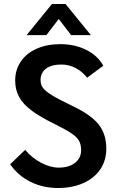

<svg xmlns="http://www.w3.org/2000/svg" viewBox="-20 -931 584 961"><path d="M31 -109 106 -181Q138 -142 184.5 -117Q231 -92 274 -92Q325 -92 355.5 -116Q386 -140 386 -179Q386 -207 376 -225.5Q366 -244 339 -262.5Q312 -281 256 -309Q182 -345 139 -377Q96 -409 76 -445Q56 -481 56 -528Q56 -582 84.5 -623.5Q113 -665 164 -687.5Q215 -710 282 -710Q355 -710 412.5 -681Q470 -652 497 -602L416 -542Q392 -573 358.5 -590.5Q325 -608 287 -608Q238 -608 210.5 -587.5Q183 -567 183 -530Q183 -507 195.5 -490.5Q208 -474 240.5 -454Q273 -434 340 -402Q435 -357 473.5 -308.5Q512 -260 512 -187Q512 -128 482 -83.5Q452 -39 397 -14.5Q342 10 270 10Q195 10 132.5 -21Q70 -52 31 -109ZM240 -911H308L435 -755H336L274 -836L212 -755H113Z"/></svg>

Font: Sarabun SemiBold
Style: Regular
Weight: 600
Designer: Suppakit Chalermlarp | Katatrad Co.,Ltd.
Foundry: Cadson Demak Co.,Ltd.
Version: Version 1.000; ttfautohint (v1.6)